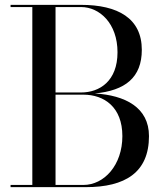

<svg xmlns="http://www.w3.org/2000/svg" viewBox="-20 -770 680 790"><path d="M333.5 0C494.5 0 593 -60 593 -210C593 -328.5 494.5 -378 370 -385.5C495 -397 563.5 -451 563.5 -565C563.5 -695 464.5 -750 313.5 -750H23.5V-741H113V-9H23.5V0ZM313.5 -741C389.5 -741 463.5 -674 463.5 -555C463.5 -436 389.5 -389.5 313.5 -389.5H208.5V-741ZM323 -380.5C409 -380.5 483.5 -329 483.5 -210C483.5 -91 409 -9 323 -9H208.5V-380.5Z"/></svg>

Font: Bodoni* 24
Style: Regular
Weight: 400
Version: Version 2.3